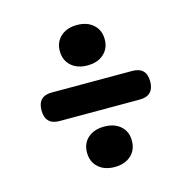

<svg xmlns="http://www.w3.org/2000/svg" viewBox="-92 -723 784 785"><g transform="rotate(-15 300.0 -330.5)"><path d="M470 -270H130Q100 -270 85 -285.5Q70 -301 70 -331Q70 -361 85 -376Q100 -391 130 -391H470Q500 -391 515 -376Q530 -361 530 -331Q530 -301 515 -285.5Q500 -270 470 -270ZM300 -460Q257 -460 231 -483.5Q205 -507 205 -546Q205 -584 231 -607.5Q257 -631 300 -631Q343 -631 369 -607.5Q395 -584 395 -545Q395 -507 369 -483.5Q343 -460 300 -460ZM300 -30Q257 -30 231 -53.5Q205 -77 205 -116Q205 -155 231 -178Q257 -201 300 -201Q343 -201 369 -178Q395 -155 395 -116Q395 -77 369 -53.5Q343 -30 300 -30Z"/></g></svg>

Font: Maple Mono Normal NL
Style: Bold
Weight: 700
Monospace: yes
Designer: subframe7536
Version: Version 7.000